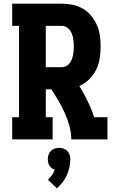

<svg xmlns="http://www.w3.org/2000/svg" viewBox="-20 -755 640 1040"><path d="M46 0V-120H83V-615H46V-735H315Q345 -735 374 -729Q403 -723 429 -708Q455 -693 474 -669.5Q493 -646 505 -619Q517 -592 521 -562.5Q525 -533 525 -503Q525 -471 520 -438.5Q515 -406 500.5 -377Q486 -348 462.5 -325Q439 -302 410 -289Q434 -249 455 -206.5Q476 -164 490 -120H562V0H366Q366 -37 356 -73Q346 -109 331 -142.5Q316 -176 297 -208.5Q278 -241 258 -271H228V-120H265V0ZM228 -391H315Q327 -391 338 -396.5Q349 -402 356.5 -411.5Q364 -421 368.5 -432.5Q373 -444 375.5 -455.5Q378 -467 379 -479Q380 -491 380 -503Q380 -515 379 -527Q378 -539 375.5 -551Q373 -563 368.5 -574Q364 -585 356.5 -594.5Q349 -604 338 -609.5Q327 -615 315 -615H228ZM288 265 240 219Q252 207 261.5 193.5Q271 180 277 164Q268 162 260.5 156Q253 150 248 142.5Q243 135 241 125.5Q239 116 239 107Q239 95 243 83Q247 71 255.5 62.5Q264 54 276 50Q288 46 300 46Q312 46 324 50Q336 54 344.5 62.5Q353 71 357 83Q361 95 361 107Q361 129 356 151.5Q351 174 342 194Q333 214 319 232Q305 250 288 265Z"/></svg>

Font: Iosevka Curly Slab HvEx
Style: Regular
Weight: 900
Width: 7
Monospace: yes
Designer: Belleve Invis
Foundry: Belleve Invis
Version: Version 11.1.0; ttfautohint (v1.8.3)